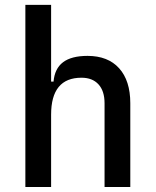

<svg xmlns="http://www.w3.org/2000/svg" viewBox="-20 -752 626 772"><path d="M400.4 0V-336.9Q400.4 -386.2 376 -412.8Q351.6 -439.5 307.6 -439.5Q185.5 -439.5 185.5 -291L155.3 -423.8H195.3Q199.7 -476.1 233.4 -501.7Q267.1 -527.3 332 -527.3Q414.1 -527.3 459 -477.5Q503.9 -427.7 503.9 -336.9V0ZM82 0V-732.4H185.5V0Z"/></svg>

Font: Cascadia Mono
Style: Regular
Weight: 400
Monospace: yes
Designer: Aaron Bell
Foundry: Saja Typeworks
Version: Version 2102.003